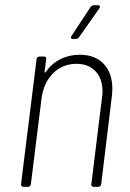

<svg xmlns="http://www.w3.org/2000/svg" viewBox="-20 -720 500 740"><path d="M413 -377Q413 -368 411 -348L370 -10Q368 0 359 0H340Q336 0 333.5 -3Q331 -6 332 -10L373 -343Q375 -359 375 -367Q375 -417 348 -445.5Q321 -474 275 -474Q221 -474 184.5 -437.5Q148 -401 140 -340L99 -10Q97 0 88 0H70Q61 0 61 -10L121 -492Q121 -496 124 -499Q127 -502 131 -502H150Q160 -502 158 -492L152 -444Q152 -441 153.5 -440.5Q155 -440 156 -442Q179 -475 213 -492Q247 -509 288 -509Q346 -509 379.5 -474Q413 -439 413 -377ZM256 -582 329 -693Q336 -700 342 -700H357Q363 -700 364.5 -696.5Q366 -693 363 -688L285 -577Q280 -570 273 -570H261Q255 -570 253.5 -573.5Q252 -577 256 -582Z"/></svg>

Font: Barlow Semi Condensed ExLight
Style: Italic
Weight: 275
Width: 4
Italic angle: -7°
Designer: Jeremy Tribby
Foundry: Tribby Type
Version: Version 1.408